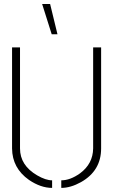

<svg xmlns="http://www.w3.org/2000/svg" viewBox="-20 -916 555 941"><path d="M186.5 -896.5H225.6L261.7 -748H233.4ZM39.1 -188.5V-683.6H78.1V-188.5Q78.1 -105.5 162.1 -56.6Q204.1 -32.2 235.4 -32.2V4.9Q179.7 4.9 122.1 -34.2Q40 -91.8 39.1 -188.5ZM280.3 4.9V-32.2Q324.2 -32.2 372.1 -66.4Q435.5 -113.3 436.5 -188.5V-683.6H475.6V-188.5Q475.6 -79.1 377 -23.4Q326.2 4.9 280.3 4.9Z"/></svg>

Font: Post No Bills Jaffna Light
Style: Regular
Weight: 300
Designer: Kosala Senevirathne, Siva Puranthara, Lasantha Premarathna, Tharique Azeez
Foundry: Mooniak
Version: Version 1.220 ; ttfautohint (v1.6)